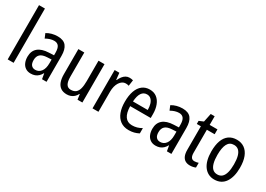

<svg xmlns="http://www.w3.org/2000/svg" viewBox="-4 -1539 3224 2329"><g transform="rotate(30 1607.5 -375.0)"><path d="M154 0H71V-760H154Z M459 -546Q542 -546 578.5 -499.5Q615 -453 615 -363V0H552L539 -75H536Q520 -46 500 -27.5Q480 -9 454.5 0.5Q429 10 396 10Q353 10 322.5 -11Q292 -32 277 -68Q262 -104 262 -150Q262 -230 313 -273.5Q364 -317 463 -321L533 -324V-359Q533 -422 512 -450Q491 -478 449 -478Q421 -478 392 -469Q363 -460 333 -443L307 -505Q339 -525 378 -535.5Q417 -546 459 -546ZM476 -262Q407 -259 377 -231Q347 -203 347 -151Q347 -103 367 -80Q387 -57 422 -57Q472 -57 502.5 -97.5Q533 -138 533 -213V-265Z M1117 -537V0H1049L1039 -72H1034Q1021 -45 1000.5 -26.5Q980 -8 955 1Q930 10 902 10Q849 10 815.5 -13.5Q782 -37 766.5 -80.5Q751 -124 751 -186V-537H834V-199Q834 -130 854 -96.5Q874 -63 916 -63Q960 -63 985.5 -84Q1011 -105 1022 -147Q1033 -189 1033 -253V-537Z M1463 -547Q1475 -547 1488.5 -545.5Q1502 -544 1514 -540L1502 -457Q1492 -461 1480.5 -462.5Q1469 -464 1457 -464Q1433 -464 1412 -450.5Q1391 -437 1375 -412.5Q1359 -388 1350.5 -354.5Q1342 -321 1342 -282V0H1259V-537H1325L1335 -443H1340Q1354 -474 1372 -497.5Q1390 -521 1413 -534Q1436 -547 1463 -547Z M1749 -546Q1808 -546 1848 -515Q1888 -484 1908.5 -430Q1929 -376 1929 -308V-252H1641Q1643 -157 1676.5 -109Q1710 -61 1775 -61Q1811 -61 1843 -70Q1875 -79 1908 -98V-24Q1876 -7 1842.5 1.5Q1809 10 1768 10Q1698 10 1651 -25Q1604 -60 1581 -121.5Q1558 -183 1558 -265Q1558 -355 1580.5 -417.5Q1603 -480 1646 -513Q1689 -546 1749 -546ZM1749 -478Q1701 -478 1674 -438Q1647 -398 1642 -318H1849Q1849 -363 1838.5 -399Q1828 -435 1805.5 -456.5Q1783 -478 1749 -478Z M2208 -546Q2291 -546 2327.5 -499.5Q2364 -453 2364 -363V0H2301L2288 -75H2285Q2269 -46 2249 -27.5Q2229 -9 2203.5 0.5Q2178 10 2145 10Q2102 10 2071.5 -11Q2041 -32 2026 -68Q2011 -104 2011 -150Q2011 -230 2062 -273.5Q2113 -317 2212 -321L2282 -324V-359Q2282 -422 2261 -450Q2240 -478 2198 -478Q2170 -478 2141 -469Q2112 -460 2082 -443L2056 -505Q2088 -525 2127 -535.5Q2166 -546 2208 -546ZM2225 -262Q2156 -259 2126 -231Q2096 -203 2096 -151Q2096 -103 2116 -80Q2136 -57 2171 -57Q2221 -57 2251.5 -97.5Q2282 -138 2282 -213V-265Z M2649 -62Q2663 -62 2678 -65Q2693 -68 2705 -72V-6Q2690 1 2669.5 5.5Q2649 10 2626 10Q2589 10 2562 -5.5Q2535 -21 2520.5 -54Q2506 -87 2506 -140V-469H2449V-512L2510 -538L2535 -658H2590V-537H2699V-469H2590V-147Q2590 -105 2604 -83.5Q2618 -62 2649 -62Z M3169 -269Q3169 -205 3156 -154Q3143 -103 3118 -66Q3093 -29 3055 -9.5Q3017 10 2967 10Q2920 10 2883 -9.5Q2846 -29 2820 -65.5Q2794 -102 2781 -153.5Q2768 -205 2768 -269Q2768 -358 2790.5 -420Q2813 -482 2858 -514.5Q2903 -547 2969 -547Q3031 -547 3076 -515Q3121 -483 3145 -421.5Q3169 -360 3169 -269ZM2853 -269Q2853 -202 2865.5 -155.5Q2878 -109 2903.5 -85.5Q2929 -62 2969 -62Q3009 -62 3034.5 -85.5Q3060 -109 3072.5 -155.5Q3085 -202 3085 -269Q3085 -337 3072.5 -382.5Q3060 -428 3034.5 -451.5Q3009 -475 2969 -475Q2908 -475 2880.5 -422.5Q2853 -370 2853 -269Z"/></g></svg>

Font: Noto Sans Thai Condensed
Style: Regular
Weight: 400
Width: 3
Designer: Monotype Design Team
Foundry: Monotype Imaging Inc.
Version: Version 2.002